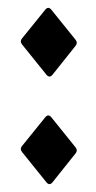

<svg xmlns="http://www.w3.org/2000/svg" viewBox="-20 -469 244 489"><path d="M36 -356Q30 -364 36 -371L95 -444Q103 -454 111 -444L173 -367Q178 -360 173 -353L114 -279Q106 -269 98 -279ZM36 -82Q30 -90 36 -97L95 -170Q103 -180 111 -170L173 -93Q178 -86 173 -79L114 -5Q106 5 98 -5Z"/></svg>

Font: Triodion Unicode
Style: Normal
Weight: 400
Version: Version 1.1